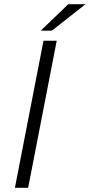

<svg xmlns="http://www.w3.org/2000/svg" viewBox="-20 -894 427 914"><path d="M51 0 187 -700H250L114 0ZM174 -748 305 -874H387L227 -748Z"/></svg>

Font: REM ExtraLight
Style: Italic
Weight: 250
Italic angle: -11°
Designer: Octavio Pardo
Foundry: Ashler Design
Version: Version 1.005;gftools[0.9.28]